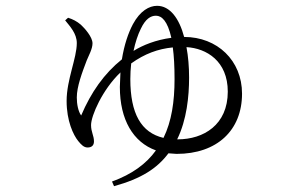

<svg xmlns="http://www.w3.org/2000/svg" viewBox="-20 -568 1040 660"><path d="M204 -498C220 -478 244 -453 244 -420C244 -368 209 -294 209 -221C209 -152 232 -104 249 -83C259 -71 268 -61 281 -61C296 -61 303 -69 303 -82C303 -102 293 -114 293 -138C293 -170 332 -260 394 -319L392 -269C392 -156 438 -79 516 -51C483 -5 434 31 365 56L372 72C466 46 520 11 559 -41L587 -39C726 -39 812 -120 812 -246C812 -360 727 -441 613 -441C596 -505 564 -548 520 -548C493 -548 462 -531 437 -485C421 -455 407 -414 399 -364C338 -315 293 -251 259 -171C249 -185 244 -209 244 -233C244 -270 262 -318 278 -360C285 -377 298 -400 298 -419C298 -441 271 -471 258 -483C244 -495 230 -502 214 -507ZM431 -350C477 -383 523 -400 574 -405C578 -376 580 -340 580 -296C580 -219 570 -151 542 -94C465 -112 428 -178 428 -296C428 -314 429 -332 431 -350ZM621 -406C690 -402 763 -358 763 -253C763 -139 680 -89 591 -89H589C622 -156 630 -237 630 -301C630 -339 627 -374 621 -406ZM439 -393C445 -422 454 -449 464 -469C480 -503 498 -514 516 -514C536 -514 556 -496 569 -438C516 -431 471 -413 439 -393Z"/></svg>

Font: Noto Serif HK Light
Style: Regular
Weight: 300
Designer: Ryoko NISHIZUKA 西塚涼子 (kana & ideographs); Frank Grießhammer (Latin, Greek & Cyrillic); Wenlong ZHANG 张文龙 (bopomofo); San
Foundry: Adobe
Version: Version 2.001;hotconv 1.1.0;makeotfexe 2.6.0